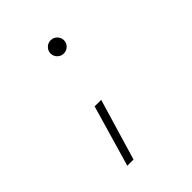

<svg xmlns="http://www.w3.org/2000/svg" viewBox="-204 -654 994 994"><g transform="rotate(-45 293.0 -157.0)"><path d="M152.3 212.9 250 -124H297.9L197.8 212.9ZM331.1 -430.2Q311 -430.2 296.6 -444.3Q282.2 -458.5 282.2 -478.5Q282.2 -498.5 296.6 -512.9Q311 -527.3 331.1 -527.3Q351.1 -527.3 365.5 -512.9Q379.9 -498.5 379.9 -478.5Q379.9 -458.5 365.5 -444.3Q351.1 -430.2 331.1 -430.2Z"/></g></svg>

Font: CaskaydiaCove NFP ExtraLight
Style: Italic
Weight: 200
Italic angle: -10°
Designer: Aaron Bell
Foundry: Saja Typeworks
Version: Version 2111.001; VTT 6.35;Nerd Fonts 3.1.1